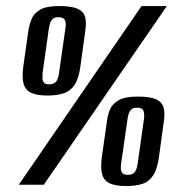

<svg xmlns="http://www.w3.org/2000/svg" viewBox="-20 -611 617 635"><path d="M42.1 0 448.1 -591H531.8L124.8 0ZM396.3 4.3Q363.7 4.3 344.1 -4.1Q324.5 -12.5 318.3 -33Q312 -53.6 316.7 -90.7L334 -212.6Q336.3 -230.6 343.5 -248.6Q350.7 -266.6 371.7 -279.1Q392.8 -291.6 434.9 -291.6Q477.6 -291.6 497.2 -282.1Q516.7 -272.6 521.3 -254.1Q525.8 -235.6 521.8 -208.6L505.8 -92.6Q500.5 -52.7 487 -31.6Q473.6 -10.6 451.5 -3.1Q429.5 4.3 396.3 4.3ZM402 -32.8Q419.4 -32.8 426.2 -42.5Q433 -52.3 435.3 -70.1L456.1 -217.5Q458.4 -235 454.3 -245Q450.3 -254.9 432.9 -254.9Q421.3 -254.9 415 -249.4Q408.6 -243.9 405.9 -235.6Q403.1 -227.3 401.8 -217.5L380.6 -69.8Q379.3 -60.7 379.7 -52.1Q380 -43.5 385.4 -38.1Q390.7 -32.8 402 -32.8ZM136.1 -295Q103.9 -295 84.3 -303.5Q64.7 -311.9 58.5 -332.4Q52.2 -353 56.9 -390L74.2 -512Q77.2 -530 84.4 -548Q91.5 -566 112.1 -578.5Q132.6 -591 174.7 -591Q217.8 -591 237.7 -581.5Q257.6 -572 261.8 -553.5Q266 -535 262 -508L246 -392Q240.6 -352 227.2 -331.2Q213.8 -310.3 191.6 -302.7Q169.4 -295 136.1 -295ZM141.5 -332.1Q159 -332.1 166.1 -341.9Q173.2 -351.6 175.2 -369.5L196.3 -516.9Q199.3 -534.4 194.7 -544.3Q190.1 -554.2 172.7 -554.2Q161.5 -554.2 155.1 -548.7Q148.8 -543.2 146 -535Q143.3 -526.7 141.6 -516.9L120.8 -369.2Q120.2 -360 120.4 -351.4Q120.5 -342.8 125.4 -337.5Q130.3 -332.1 141.5 -332.1Z"/></svg>

Font: Alumni Sans SC Thin
Style: Italic
Weight: 100
Italic angle: -8°
Designer: Robert E. Leuschke
Foundry: Robert E. Leuschke
Version: Version 1.016